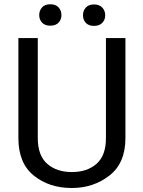

<svg xmlns="http://www.w3.org/2000/svg" viewBox="-20 -894 688 923"><path d="M489.3 -710.9H583V-230Q583 -109.9 505.9 -50Q428.7 9.8 325.2 9.8Q216.3 9.8 142.3 -50Q68.4 -109.9 68.4 -230V-710.9H161.6V-230Q161.6 -146.5 206.8 -106.7Q252 -66.9 325.2 -66.9Q399.4 -66.9 444.3 -106.7Q489.3 -146.5 489.3 -230ZM168.5 -821.3Q168.5 -843.3 182.1 -858.4Q195.8 -873.5 221.7 -873.5Q248 -873.5 261.7 -858.4Q275.4 -843.3 275.4 -821.3Q275.4 -800.3 261.7 -785.4Q248 -770.5 221.7 -770.5Q195.8 -770.5 182.1 -785.4Q168.5 -800.3 168.5 -821.3ZM378.9 -820.3Q378.9 -842.3 392.3 -857.4Q405.8 -872.6 432.1 -872.6Q458 -872.6 471.9 -857.4Q485.8 -842.3 485.8 -820.3Q485.8 -799.3 471.9 -784.4Q458 -769.5 432.1 -769.5Q405.8 -769.5 392.3 -784.4Q378.9 -799.3 378.9 -820.3Z"/></svg>

Font: RobotoDEMO
Style: Regular
Weight: 400
Designer: Christian Robertson
Foundry: Google
Version: Version 2.136